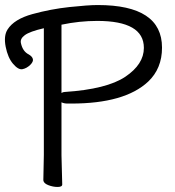

<svg xmlns="http://www.w3.org/2000/svg" viewBox="-38 -731 696 762"><path d="M348 -648Q277 -648 206 -633V-362Q212 -366 219 -366Q386 -377 459.5 -426.5Q533 -476 533 -541Q533 -648 348 -648ZM136 -619Q80 -606 60.5 -591.5Q41 -577 45 -560Q52 -527 76 -515Q90 -507 92.5 -496.5Q95 -486 81.5 -473Q68 -460 51.5 -456.5Q35 -453 14 -477.5Q-7 -502 -15.5 -545.5Q-24 -589 -8 -614Q18 -655 90.5 -675Q163 -695 237.5 -703Q312 -711 350 -711Q605 -711 605 -542Q605 -459 550 -407Q457 -320 245 -320H230Q216 -320 206 -325V-115L209 1Q209 11 190.5 11Q172 11 153 3.5Q134 -4 134 -17L136 -116Z"/></svg>

Font: LXGW WenKai
Style: Regular
Weight: 400
Designer: LXGW / Fontworks Inc.
Foundry: LXGW / Fontworks Inc.
Version: Version 1.520; June 14, 2025